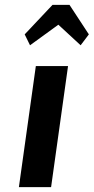

<svg xmlns="http://www.w3.org/2000/svg" viewBox="-20 -773 387 793"><path d="M347 -631 313 -586 221 -671 104 -586 82 -631 197 -753H267ZM191 0H58L128 -500H261Z"/></svg>

Font: Arsenal SC
Style: Bold Italic
Weight: 700
Italic angle: -9.10001°
Designer: Andrij Shevchenko
Foundry: Stairsfor
Version: Version 2.001; ttfautohint (v1.8.4.7-5d5b)